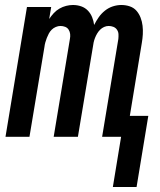

<svg xmlns="http://www.w3.org/2000/svg" viewBox="-20 -548 640 769"><path d="M432 201 465 0H389L454 -392Q455 -402 454.5 -411.5Q454 -421 448.5 -429Q443 -437 434 -440.5Q425 -444 415 -444Q406 -444 397 -440Q388 -436 381 -429Q374 -422 369 -413.5Q364 -405 360.5 -396Q357 -387 355 -378Q353 -369 352 -360L292 0H195L260 -392Q262 -402 261 -411.5Q260 -421 255 -429Q250 -437 241 -440.5Q232 -444 222 -444Q213 -444 203.5 -440Q194 -436 187 -429Q180 -422 175.5 -413.5Q171 -405 167.5 -396Q164 -387 161.5 -378Q159 -369 158 -360L98 0H2L88 -520H185L177 -472Q185 -484 195 -495Q205 -506 218 -513.5Q231 -521 245 -524.5Q259 -528 272 -528Q272 -528 272 -528Q272 -528 272 -528Q290 -528 305.5 -522.5Q321 -517 332 -505.5Q343 -494 349 -479Q355 -464 357 -448Q365 -464 375.5 -479Q386 -494 400.5 -505.5Q415 -517 432 -522.5Q449 -528 466 -528Q466 -528 466 -528Q466 -528 466 -528Q484 -528 500 -522.5Q516 -517 526.5 -505Q537 -493 543 -477.5Q549 -462 551 -445Q553 -428 552 -410.5Q551 -393 548 -376L500 -84H574L527 201Z"/></svg>

Font: Iosevka SS04 Medium Extended
Style: Italic
Weight: 500
Width: 7
Italic angle: -9°
Monospace: yes
Designer: Belleve Invis
Foundry: Belleve Invis
Version: Version 19.0.0; ttfautohint (v1.8.4)